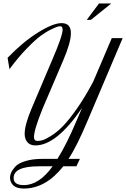

<svg xmlns="http://www.w3.org/2000/svg" viewBox="-20 -834 731 1113"><path d="M164 -207 281 -483Q343 -626 343 -662Q343 -682 329 -682Q324 -682 315.5 -680Q307 -678 277.5 -664Q248 -650 216 -626.5Q184 -603 134.5 -552Q85 -501 35 -433L24 -499Q114 -592 201 -646Q288 -700 337 -700Q391 -700 391 -642Q391 -587 346 -483L228 -207Q177 -82 177 -39Q177 -17 198 -17Q211 -17 227 -21.5Q243 -26 275.5 -46Q308 -66 342.5 -100.5Q377 -135 425 -203Q473 -271 521 -362L628 -613H691L489 -137Q425 16 377 87H443L423 130H347Q245 259 118 259Q77 259 57.5 241Q38 223 38 194Q38 182 44.5 167Q51 152 68 132.5Q85 113 126.5 100Q168 87 226 87H313Q366 3 425 -137L456 -209Q308 9 185 9Q155 9 139 -9.5Q123 -28 123 -58Q123 -111 164 -207ZM118 239Q207 239 285 130H206Q59 130 59 198Q59 239 118 239ZM625 -814 507 -719H483L554 -814Z"/></svg>

Font: Dynalight
Style: Regular
Weight: 400
Designer: Astigmatic (AOETI)
Foundry: Astigmatic (AOETI)
Version: Version 1.000